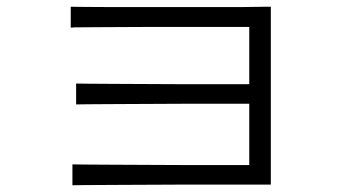

<svg xmlns="http://www.w3.org/2000/svg" viewBox="-20 -655 1040 570"><path d="M195 -105V-167Q200 -167 232 -166.5Q264 -166 313 -166Q362 -166 417 -165.5Q472 -165 524.5 -165Q577 -165 615.5 -165Q654 -165 669 -165H720V-347H668Q656 -347 619 -347Q582 -347 531 -347Q480 -347 425 -346.5Q370 -346 322 -346Q274 -346 242 -345.5Q210 -345 206 -345V-407Q211 -407 242 -406.5Q273 -406 320.5 -406Q368 -406 422 -405.5Q476 -405 527 -405Q578 -405 616 -405Q654 -405 668 -405H720V-575H663Q651 -575 613 -575Q575 -575 523 -575Q471 -575 414.5 -575Q358 -575 308.5 -574.5Q259 -574 226.5 -574Q194 -574 190 -573V-635Q195 -635 227 -634.5Q259 -634 308 -634Q357 -634 412 -634Q467 -634 519 -634Q571 -634 610 -634Q649 -634 663 -634Q675 -634 694 -634Q713 -634 732.5 -634.5Q752 -635 766.5 -635Q781 -635 784 -635V-107H669Q657 -107 619 -107Q581 -107 528.5 -107Q476 -107 420 -106.5Q364 -106 314 -106Q264 -106 231.5 -105.5Q199 -105 195 -105Z"/></svg>

Font: Zen Kaku Gothic New
Style: Regular
Weight: 400
Designer: Yoshimichi Ohira
Foundry: Positype
Version: Version 1.001